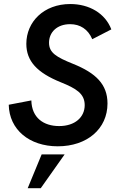

<svg xmlns="http://www.w3.org/2000/svg" viewBox="-20 -732 612 977"><path d="M274 12.5C422.5 12.5 527 -76 527 -205.5C527 -303 467.5 -360.5 352 -407C266.5 -441.5 229.5 -463.5 229.5 -514.5C229.5 -568 270 -609 337 -609C387.5 -609 428 -583.5 449.5 -532.5L546.5 -582.5C515.5 -664 434.5 -711.5 337.5 -711.5C203 -711.5 114 -621 114 -509C114 -421 169 -362 289 -313.5C367 -282 411 -256 411 -197C411 -136 362 -90.5 281 -90.5C202.5 -90.5 141.5 -132 139.5 -221L24.5 -199C27 -72.5 129 12.5 274 12.5ZM121 225.5H187.5L309 53.5H192Z"/></svg>

Font: HK Grotesk SemiBold
Style: Italic
Weight: 600
Italic angle: -16°
Designer: Alfredo Marco Pradil
Foundry: Hanken Design Co.
Version: Version 3.001;FEAKit 1.0